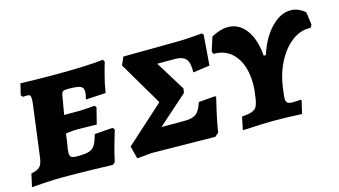

<svg xmlns="http://www.w3.org/2000/svg" viewBox="-67 -729 1684 953"><g transform="rotate(-15 774.5 -252.0)"><path d="M255 -82Q295 -82 315 -88Q335 -94 346 -111Q357 -128 367 -166L461 -173L469 -162Q465 -149 451.5 -103Q438 -57 427 -6L415 5Q392 4 313 2Q234 0 161 0Q111 0 61.5 3.5Q12 7 -2 8L13 -59Q45 -64 58 -78Q71 -92 75 -127L110 -396Q111 -404 111 -416Q111 -429 107 -433.5Q103 -438 92 -438L70 -437L62 -447L76 -505Q94 -504 145 -503Q196 -502 253 -502Q423 -502 501 -512L508 -501Q504 -488 491.5 -441.5Q479 -395 472 -349L369 -343Q370 -347 373 -360Q376 -373 376 -382Q376 -403 360 -410Q344 -417 297 -417Q277 -417 271 -413Q265 -409 262 -395L245 -297H313Q338 -297 365 -299Q392 -301 403 -302L410 -292L389 -209Q379 -209 350.5 -210Q322 -211 291 -211Q267 -211 230 -206L224 -162Q217 -125 217 -110Q217 -93 225 -87.5Q233 -82 255 -82Z M961 -15 942 2 615 -2 540 5 523 -60 718 -236 586 -460 604 -501 861 -503Q924 -503 1009 -511L1017 -503Q1016 -497 1012 -435L1005 -347L919 -335Q921 -383 905 -403Q889 -423 848 -423H757L851 -271L848 -249L696 -114H816Q856 -114 875.5 -129.5Q895 -145 907 -186L993 -193L997 -188Q969 -74 961 -15Z M1547 -412 1538 -398Q1488 -401 1443.5 -368Q1399 -335 1368 -275Q1337 -215 1328 -140L1324 -109Q1323 -103 1323 -92Q1323 -76 1331 -70Q1339 -64 1358 -64L1400 -66L1402 -61L1387 4Q1301 0 1234 0Q1204 0 1082 6L1096 -61Q1130 -63 1147.5 -69.5Q1165 -76 1172.5 -89.5Q1180 -103 1184 -130L1190 -175Q1191 -184 1191 -202Q1191 -293 1150.5 -346Q1110 -399 1039 -398L1034 -412L1057 -483Q1103 -508 1142 -508Q1198 -508 1234.5 -459.5Q1271 -411 1278 -325H1289Q1316 -409 1364 -458.5Q1412 -508 1464 -508Q1504 -508 1538 -478Z"/></g></svg>

Font: Alegreya SC ExtraBold
Style: Italic
Weight: 800
Italic angle: -7°
Designer: Juan Pablo del Peral
Foundry: Huerta Tipografica
Version: Version 2.007; ttfautohint (v1.6)